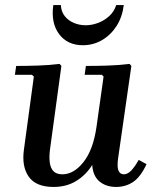

<svg xmlns="http://www.w3.org/2000/svg" viewBox="-20 -730 620 760"><path d="M529 -97 560 -80Q536 -29 506.5 -9.5Q477 10 440 10Q400 10 374 -11.5Q348 -33 345 -77Q320 -37 281.5 -13.5Q243 10 192 10Q122 10 93.5 -31Q65 -72 75 -140L114 -427L106 -434H39L44 -469Q86 -469 131 -470.5Q176 -472 216 -477L223 -469L178 -139Q174 -110 177 -87Q180 -64 192 -52Q204 -40 227 -40Q272 -40 310.5 -88.5Q349 -137 362 -228L390 -427L383 -434H315L320 -469Q363 -469 408 -470.5Q453 -472 493 -477L500 -469L447 -100Q443 -67 449.5 -53.5Q456 -40 470 -40Q486 -40 500.5 -56Q515 -72 529 -97ZM440 -710H470Q464 -662 441 -626.5Q418 -591 383.5 -571Q349 -551 308 -551Q247 -551 214 -595Q181 -639 191 -710H221Q222 -684 236.5 -666Q251 -648 273 -639Q295 -630 319 -630Q343 -630 367.5 -639Q392 -648 412 -666Q432 -684 440 -710Z"/></svg>

Font: Brygada 1918 SemiBold
Style: Italic
Weight: 600
Italic angle: -8°
Designer: Mateusz Machalski | Borys Kosmynka | Przemek Hoffer
Foundry: NIEPODLEGLA 2018
Version: Version 3.006